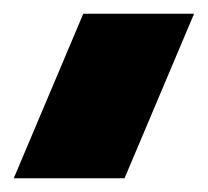

<svg xmlns="http://www.w3.org/2000/svg" viewBox="-43 -56 302 279"><path d="M-23 203 78 -36H239L138 203Z"/></svg>

Font: MuseoModerno Black
Style: Regular
Weight: 900
Designer: Pablo Cosgaya, Héctor Gatti, Marcela Romero, and the Authors of The MuseoModerno Project.
Foundry: Omnibus-Type Team
Version: Version 1.001